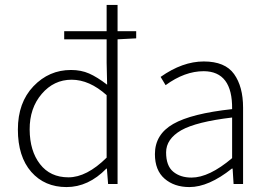

<svg xmlns="http://www.w3.org/2000/svg" viewBox="-20 -739 1075 771"><path d="M140.6 -80.1Q181.6 -26.9 254.9 -26.9Q328.1 -26.9 408.2 -106V-356.9Q338.9 -418.9 267.6 -418.9Q196.3 -418.9 147.5 -361.8Q98.6 -304.7 99.1 -218.8Q99.6 -132.8 140.6 -80.1ZM105.5 -48.8Q51.8 -110.4 51.8 -218.8Q51.8 -327.1 114.3 -392.6Q176.8 -458 265.1 -458Q305.7 -458 337.9 -443.8Q370.1 -429.7 410.2 -398.9L408.2 -486.8V-581.1H237.8V-613.8H408.2V-719.2H452.1V-613.8H526.9V-585L452.1 -581.1V0H414.1L409.2 -62H407.2Q335 12.2 247.1 12.2Q159.2 12.2 105.5 -48.8Z M749 -25.9Q819.8 -25.9 912.1 -104V-267.1Q768.1 -250 707.5 -215.8Q647 -180.7 647 -127Q647 -73.2 675.5 -49.6Q704.1 -25.9 749 -25.9ZM740.7 12.2Q679.7 12.2 640.9 -21.5Q602.1 -55.2 602.1 -120.1Q602.1 -199.2 675.5 -241.2Q749 -283.2 912.1 -300.8Q914.1 -452.6 797.9 -453.1Q721.7 -453.1 645 -397L625 -430.2Q712.9 -492.2 798.3 -492.2Q883.8 -492.2 919.9 -441.7Q956.1 -391.1 956.1 -307.1V0H918L914.1 -62H911.1Q817.9 12.2 740.7 12.2Z"/></svg>

Font: SourceSansPro-Light
Style: Regular
Weight: 300
Designer: Paul D. Hunt
Foundry: Adobe Systems Incorporated
Version: Version 2.020;PS 2.0;hotconv 1.0.86;makeotf.lib2.5.63406